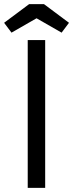

<svg xmlns="http://www.w3.org/2000/svg" viewBox="-45 -915 356 935"><path d="M175 -720V0H90V-720ZM11 -756 -25 -804 97 -895H169L291 -804L255 -756L133 -826Z"/></svg>

Font: Carrois Gothic SC
Style: Regular
Weight: 400
Designer: Ralph du Carrois
Foundry: Ralph du Carrois
Version: Version 1.002